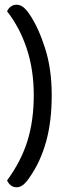

<svg xmlns="http://www.w3.org/2000/svg" viewBox="-20 -677 294 813"><path d="M50 116Q36 116 25.5 107.5Q15 99 10 87Q70 5 96.5 -81Q123 -167 123 -274Q123 -381 93.5 -470.5Q64 -560 10 -629Q15 -641 25.5 -649Q36 -657 50 -657Q66 -657 79.5 -646Q93 -635 106 -615Q143 -560 171 -472.5Q199 -385 199 -274Q199 -162 175 -76.5Q151 9 106 73Q93 93 79.5 104.5Q66 116 50 116Z"/></svg>

Font: Baloo Paaji 2
Style: Regular
Weight: 400
Designer: Shuchita Grover, Noopur Datye and Ek Type
Foundry: Ek Type
Version: Version 1.700